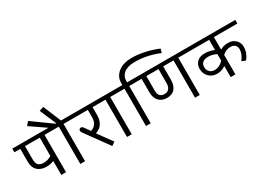

<svg xmlns="http://www.w3.org/2000/svg" viewBox="-40 -1774 3573 2626"><g transform="rotate(-30 1746.0 -461.0)"><path d="M385.7 0V-220.9Q329.1 -197.2 272.5 -197.2Q182.5 -197.2 130.2 -245.7Q77.9 -294.2 77.9 -388.3V-589H-15.2V-646.6H597.1V-589H460.6V0ZM260.9 -262.9Q329.1 -262.9 385.7 -299.8V-589H152.7V-373.1Q152.7 -262.9 260.9 -262.9Z M686 0V-589H566.7V-638.5L314 -812.4L361 -867L666.3 -646.6H679L567.7 -906.5L637 -929.2L753.8 -646.6H897.4V-589H760.9V0Z M975.2 -407.5 1039.9 -317Q1144.6 -353.4 1144.6 -472.2V-589H867V-646.6H1334.2V-589H1219.4V-460.6Q1219.4 -392.8 1189.6 -339.7Q1157.2 -281.1 1080.4 -254.8L1242.7 -31.9L1187.6 6.6L926.2 -353.4Q907.5 -378.2 907.5 -393.8Q907.5 -409.5 916.6 -418.6Q925.7 -427.7 942.9 -427.7Q960.1 -427.7 975.2 -407.5Z M1423.2 0V-589H1303.8V-646.6H1634.5V-589H1498V0Z M1723.5 0V-589H1604.1V-646.6H1723.5V-685Q1723.5 -753.3 1767.9 -807.9Q1817.5 -869.1 1906.5 -892.8Q1955.5 -905.5 2013.7 -905.5Q2117.8 -905.5 2225.2 -881.4Q2332.7 -857.4 2425.7 -817.5L2409 -756.3Q2220.4 -836.2 2026.8 -836.2Q1965.6 -836.2 1919.6 -821.8Q1873.6 -807.4 1847.8 -783.6Q1798.3 -737.1 1798.3 -677.5V-646.6H1934.8V-589H1798.3V0Z M2498 0V-589H2335.2V-377.7Q2335.2 -290.7 2293.2 -239.4Q2251.3 -188.1 2168.4 -188.1Q2085.4 -188.1 2039.7 -238.9Q1993.9 -289.7 1993.9 -376.1V-589H1904.4V-646.6H2709.3V-589H2572.8V0ZM2260.4 -369.6V-589H2068.8V-353.9Q2068.8 -303.3 2093.3 -277.3Q2117.8 -251.3 2163.8 -251.3Q2209.8 -251.3 2235.1 -281.9Q2260.4 -312.4 2260.4 -369.6Z M2919.1 -193.1Q2999.5 -193.1 3060.7 -259.4V-363.5Q2996 -395.9 2933.8 -395.9Q2871.6 -395.9 2843.3 -369.8Q2815 -343.8 2815 -298.8Q2815 -253.8 2843.8 -223.5Q2872.6 -193.1 2919.1 -193.1ZM3135.5 0H3060.7V-176.4Q3034.9 -155.7 2999.7 -143.6Q2964.6 -131.4 2927.2 -131.4Q2848.8 -131.4 2798.8 -182.8Q2748.7 -234.1 2748.7 -308.9Q2748.7 -374.6 2791.5 -417.1Q2834.2 -459.6 2913.8 -459.6Q2993.4 -459.6 3060.7 -427.7V-589H2679V-646.6H3506.6V-589H3135.5V-391.8Q3192.6 -424.2 3261.6 -424.2Q3330.6 -424.2 3377.1 -381.2Q3423.7 -338.2 3423.7 -268.5Q3423.7 -173.9 3356.4 -91.5L3295.8 -115.3Q3357.9 -196.7 3357.9 -269.5Q3357.9 -311.4 3332.7 -335.7Q3307.4 -360 3261.9 -360Q3193.1 -360 3135.5 -307.4Z"/></g></svg>

Font: Khula
Style: Regular
Weight: 400
Designer: Erin McLaughlin, Steve Matteson
Version: Version 1.000;PS 1.0;hotconv 1.0.72;makeotf.lib2.5.5900; ttf